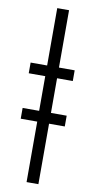

<svg xmlns="http://www.w3.org/2000/svg" viewBox="-108 -845 537 1088"><g transform="rotate(10 161.0 -300.5)"><path d="M129 -801H197V-471H287.5V-409.5H197V-210H287.5V-148H197V200H129V-148H34V-210H129V-409.5H34V-471H129Z"/></g></svg>

Font: Overused Grotesk Book
Style: Regular
Weight: 375
Version: Version 0.004